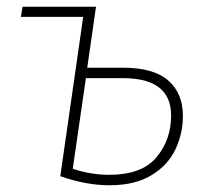

<svg xmlns="http://www.w3.org/2000/svg" viewBox="-20 -540 612 570"><path d="M523 -196Q523 -144 501 -97Q479 -50 430 -20Q381 10 305 10Q235 10 159 -17L227 -490H42L47 -520H265L239 -339H346Q436 -339 479.5 -301Q523 -263 523 -196ZM488 -197Q488 -308 345 -308H235L196 -39Q250 -21 304 -21Q401 -21 444.5 -73Q488 -125 488 -197Z"/></svg>

Font: FiraGO UltraLight
Style: Italic
Weight: 200
Italic angle: -8°
Designer: bBox Type GmbH
Foundry: bBox Type GmbH
Version: Version 1.001